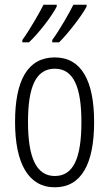

<svg xmlns="http://www.w3.org/2000/svg" viewBox="-20 -786 464 816"><path d="M348 -758V-766H292C276 -734 234 -659 202 -616V-606H231C269 -643 329 -721 348 -758ZM221 -758V-766H165C148 -732 108 -662 75 -616V-606H103C146 -646 202 -720 221 -758ZM380 -267C380 -443 326 -542 213 -542C98 -542 44 -445 44 -268C44 -91 101 10 213 10C326 10 380 -90 380 -267ZM99 -268C99 -416 132 -494 213 -494C294 -494 326 -413 326 -267C326 -112 291 -38 213 -38C134 -38 99 -117 99 -268Z"/></svg>

Font: Noto Sans Armenian ExtraCondensed Light
Style: Regular
Weight: 300
Width: 2
Designer: Monotype Design Team
Foundry: Monotype Imaging Inc.
Version: Version 2.008